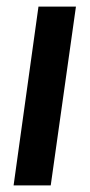

<svg xmlns="http://www.w3.org/2000/svg" viewBox="-20 -559 270 579"><path d="M21 0H133L209 -539H96Z"/></svg>

Font: Ronzino Medium
Style: Italic
Weight: 500
Italic angle: -7.99998°
Designer: Nunzio Mazzaferro
Foundry: Collletttivo
Version: Version 1.000;Glyphs 3.3 (3337)